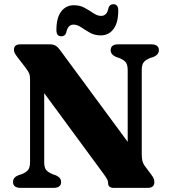

<svg xmlns="http://www.w3.org/2000/svg" viewBox="-20 -916 823 936"><path d="M278 -29Q278 -0.5 241 0H80.5Q43.5 -0.5 43.5 -29Q43.5 -51 69 -61.5L86 -67Q109 -76.5 117.8 -88.8Q126.5 -101 126.5 -127V-530Q126.5 -547 122.5 -557.2Q118.5 -567.5 105 -585.5L65 -637.5Q55 -650.5 51.5 -658Q48 -665.5 48 -673.5Q48 -700 80 -700H221Q238.5 -700 249.8 -694Q261 -688 273 -671.5L602.5 -224.5V-573Q602.5 -598.5 594.5 -610.5Q586.5 -622.5 562 -633L545.5 -638.5Q519.5 -650.5 519.5 -671Q519.5 -700 556.5 -700H717Q754.5 -700 754.5 -671Q754.5 -650 728.5 -638.5L711.5 -633Q688.5 -623.5 679.8 -611.5Q671 -599.5 671 -573V-164Q671 -145.5 674.2 -132Q677.5 -118.5 685.5 -107.5L716.5 -66Q727.5 -51.5 730 -43.8Q732.5 -36 732.5 -28Q732.5 0 699.5 0H535.5Q507 0 507 -23Q507 -31.5 503.5 -39.5Q500 -47.5 484.5 -69L195.5 -462V-126.5Q195.5 -102 203.2 -90Q211 -78 235.5 -67L252 -61.5Q278 -50 278 -29ZM471 -743.5Q441.5 -743.5 418.5 -756.5Q395.5 -769.5 376 -782.8Q356.5 -796 338.5 -796Q310 -796 302.5 -755.5Q296.5 -739 279 -739Q255 -739 255 -769.5Q255 -829 278.2 -859.8Q301.5 -890.5 340.5 -890.5Q370 -890.5 393.2 -877.5Q416.5 -864.5 435.8 -851.5Q455 -838.5 473 -838.5Q502.5 -838.5 509 -878.5Q515.5 -895.5 533 -895.5Q556.5 -895.5 556.5 -864.5Q556.5 -805 533.2 -774.2Q510 -743.5 471 -743.5Z"/></svg>

Font: Fraunces 9pt S000
Style: Bold
Weight: 700
Version: Version 1.000; ttfautohint (v1.8.3)